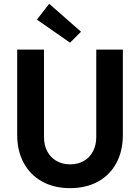

<svg xmlns="http://www.w3.org/2000/svg" viewBox="-20 -980 736 1008"><path d="M70.3 -271.5V-719.7H210.9V-261.7Q210.9 -218.3 228 -185.8Q245.1 -153.3 276.1 -135.3Q307.1 -117.2 347.7 -117.2Q389.6 -117.2 420.7 -135.3Q451.7 -153.3 468.5 -186Q485.4 -218.8 485.4 -261.7V-719.7H625V-271.5Q625 -187.5 591.1 -124.3Q557.1 -61 494.4 -26.6Q431.6 7.8 347.7 7.8Q264.6 7.8 201.9 -26.6Q139.2 -61 104.7 -124.3Q70.3 -187.5 70.3 -271.5ZM173.8 -877 238.3 -960 405.3 -813.5 347.7 -755.9Z"/></svg>

Font: Reddit Sans Fudge
Style: Bold
Weight: 700
Designer: Stephen Hutchings
Foundry: Reddit
Version: Version 1.013